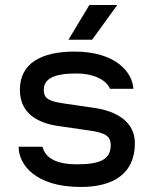

<svg xmlns="http://www.w3.org/2000/svg" viewBox="-20 -729 609 763"><path d="M301 14C432 14 516 -40 516 -160C516 -245 444 -287 356 -300L233 -318C171 -327 154 -339 154 -372C154 -428 220 -437 286 -437C350 -437 403 -412 417 -376H510C507 -440 442 -524 276 -524C145 -524 59 -478 59 -372C59 -275 135 -239 213 -228L331 -211C396 -202 420 -190 420 -152C420 -95 377 -76 285 -76C208 -76 160 -99 149 -146H54C54 -77 118 14 301 14ZM252 -571H346L446 -709H335Z"/></svg>

Font: Hibana 45 SubMedium
Style: Regular
Weight: 500
Width: 6
Designer: pygmalion
Foundry: ybstudio
Version: Version 2021.007;FEAKit 1.0